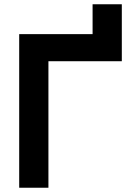

<svg xmlns="http://www.w3.org/2000/svg" viewBox="-20 -880 601 900"><path d="M70 0V-720H414V-860H551V-593H207V0Z"/></svg>

Font: Vela Sans ExtBd
Style: Regular
Weight: 800
Designer: Principal design: Mikhail Sharanda - project Manrope.
Design modification: Ravid Balaliev
Foundry: Mikhail Sharanda
Version: Version 1.001